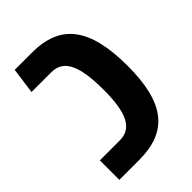

<svg xmlns="http://www.w3.org/2000/svg" viewBox="-183 -679 759 759"><g transform="rotate(-45 196.5 -300.0)"><path d="M27 0H138C298 0 369 -89 369 -295C369 -507 298 -600 138 -600H42L27 -491H138C206 -491 235 -432 235 -295C235 -165 206 -109 138 -109H27Z"/></g></svg>

Font: Noto Sans Hebrew ExtraCondensed SemiBold
Style: Regular
Weight: 600
Width: 2
Designer: Ben Nathan
Foundry: Google LLC
Version: Version 3.001